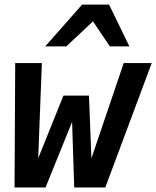

<svg xmlns="http://www.w3.org/2000/svg" viewBox="-20 -824 687 844"><path d="M178.7 -620.1H271.5L388.7 -730L462.9 -620.1H548.8L459.5 -803.7H340.8ZM43.9 0H180.2L296.9 -288.1L306.2 0H442.9L647 -546.9H523.9L381.8 -127.9L371.1 -403.8H258.8L147.9 -127.9L164.1 -546.9H46.9Z"/></svg>

Font: Hack
Style: Bold Oblique
Weight: 700
Italic angle: -12°
Monospace: yes
Designer: Christopher Simpkins
Foundry: Christopher Simpkins
Version: Version 2.010